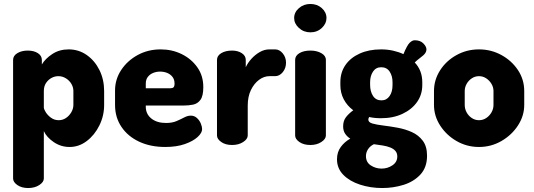

<svg xmlns="http://www.w3.org/2000/svg" viewBox="-20 -731 2690 968"><path d="M122 217Q89 217 67.5 202Q46 187 46 169V-429Q46 -450 67.5 -463Q89 -476 120 -476Q151 -476 171 -463Q191 -450 191 -429V-406Q208 -435 243.5 -458.5Q279 -482 326 -482Q377 -482 417.5 -453.5Q458 -425 481.5 -377.5Q505 -330 505 -272V-202Q505 -147 481 -98.5Q457 -50 417.5 -20Q378 10 331 10Q287 10 251 -14.5Q215 -39 201 -70V169Q201 187 178 202Q155 217 122 217ZM276 -125Q296 -125 312.5 -136Q329 -147 339.5 -165Q350 -183 350 -202V-272Q350 -291 340 -308Q330 -325 312.5 -336Q295 -347 274 -347Q256 -347 239.5 -338Q223 -329 212 -312.5Q201 -296 201 -272V-189Q201 -181 210.5 -165.5Q220 -150 237 -137.5Q254 -125 276 -125Z M813 10Q739 10 682 -16.5Q625 -43 592.5 -91Q560 -139 560 -202V-275Q560 -331 591 -378Q622 -425 674 -453.5Q726 -482 790 -482Q848 -482 896.5 -458Q945 -434 975 -391.5Q1005 -349 1005 -292Q1005 -247 990.5 -227.5Q976 -208 953.5 -203.5Q931 -199 908 -199H715V-193Q715 -156 743 -133.5Q771 -111 817 -111Q848 -111 870 -120.5Q892 -130 909 -139Q926 -148 942 -148Q960 -148 973 -136Q986 -124 992.5 -108Q999 -92 999 -80Q999 -61 976 -40Q953 -19 911.5 -4.5Q870 10 813 10ZM715 -286H839Q850 -286 855 -291Q860 -296 860 -310Q860 -330 849.5 -343.5Q839 -357 822.5 -363.5Q806 -370 787 -370Q769 -370 752.5 -363.5Q736 -357 725.5 -343.5Q715 -330 715 -310Z M1150 0Q1117 0 1095.5 -15Q1074 -30 1074 -48V-429Q1074 -450 1095.5 -463Q1117 -476 1150 -476Q1179 -476 1199 -463Q1219 -450 1219 -429V-392Q1229 -414 1247.5 -434.5Q1266 -455 1289.5 -468.5Q1313 -482 1338 -482H1367Q1389 -482 1405.5 -462Q1422 -442 1422 -415Q1422 -387 1405.5 -367Q1389 -347 1367 -347H1338Q1311 -347 1286 -328.5Q1261 -310 1245 -277Q1229 -244 1229 -198V-48Q1229 -30 1206 -15Q1183 0 1150 0Z M1545 0Q1511 0 1489.5 -15Q1468 -30 1468 -48V-429Q1468 -450 1489.5 -463Q1511 -476 1545 -476Q1577 -476 1600 -463Q1623 -450 1623 -429V-48Q1623 -30 1600 -15Q1577 0 1545 0ZM1545 -568Q1511 -568 1487 -590Q1463 -612 1463 -640Q1463 -669 1487 -690Q1511 -711 1545 -711Q1579 -711 1602.5 -690Q1626 -669 1626 -640Q1626 -612 1602.5 -590Q1579 -568 1545 -568Z M1907 217Q1848 217 1795.5 200Q1743 183 1711 150.5Q1679 118 1679 72Q1679 36 1698 10Q1717 -16 1746 -32Q1730 -42 1720 -57Q1710 -72 1710 -94Q1710 -122 1724.5 -140.5Q1739 -159 1761 -175Q1730 -198 1713 -230.5Q1696 -263 1696 -302V-317Q1696 -366 1721.5 -403Q1747 -440 1793.5 -461Q1840 -482 1901 -482Q1933 -482 1962 -475.5Q1991 -469 2014 -458Q2032 -502 2045 -515Q2058 -528 2071 -528Q2099 -528 2114.5 -512Q2130 -496 2130 -482Q2130 -474 2126 -466.5Q2122 -459 2114 -452Q2105 -444 2093.5 -435.5Q2082 -427 2071 -416Q2090 -396 2099.5 -371Q2109 -346 2109 -317V-302Q2109 -254 2082.5 -216.5Q2056 -179 2009 -157Q1962 -135 1901 -135Q1868 -135 1841 -141Q1839 -137 1838 -134Q1837 -131 1837 -128Q1837 -114 1858.5 -108Q1880 -102 1913.5 -98Q1947 -94 1985 -87Q2023 -80 2056.5 -65Q2090 -50 2111.5 -21.5Q2133 7 2133 54Q2133 113 2099.5 149Q2066 185 2014.5 201Q1963 217 1907 217ZM1904 119Q1934 119 1958.5 102.5Q1983 86 1983 58Q1983 41 1973.5 30Q1964 19 1947.5 12.5Q1931 6 1909.5 2.5Q1888 -1 1865 -4Q1845 6 1835 22Q1825 38 1825 56Q1825 87 1849.5 103Q1874 119 1904 119ZM1903 -225Q1929 -225 1944 -246.5Q1959 -268 1959 -302V-317Q1959 -348 1944.5 -370Q1930 -392 1902 -392Q1875 -392 1860.5 -370Q1846 -348 1846 -317V-303Q1846 -270 1860.5 -247.5Q1875 -225 1903 -225Z M2395 10Q2334 10 2282.5 -19.5Q2231 -49 2199.5 -97.5Q2168 -146 2168 -202V-272Q2168 -328 2198.5 -376Q2229 -424 2281 -453Q2333 -482 2395 -482Q2456 -482 2508 -453.5Q2560 -425 2591.5 -377.5Q2623 -330 2623 -272V-202Q2623 -147 2591.5 -98.5Q2560 -50 2508 -20Q2456 10 2395 10ZM2395 -125Q2415 -125 2431.5 -136Q2448 -147 2458 -164.5Q2468 -182 2468 -202V-272Q2468 -291 2458 -308Q2448 -325 2431.5 -336Q2415 -347 2395 -347Q2375 -347 2358.5 -336Q2342 -325 2332.5 -308Q2323 -291 2323 -272V-202Q2323 -182 2332.5 -164.5Q2342 -147 2358.5 -136Q2375 -125 2395 -125Z"/></svg>

Font: Dosis ExtraBold
Style: Regular
Weight: 800
Designer: EdgarTolentino, PabloImpallari, IginoMarini
Foundry: EdgarTolentino, PabloImpallari, IginoMarini
Version: Version 3.001; ttfautohint (v1.8.2)